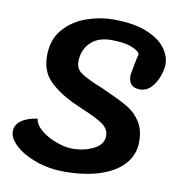

<svg xmlns="http://www.w3.org/2000/svg" viewBox="-78 -729 784 830"><g transform="rotate(10 314.0 -314.5)"><path d="M361 -568Q302 -568 269 -535Q236 -502 236 -452Q236 -421 258.5 -404.5Q281 -388 328 -368L364 -353L394 -339Q448 -315 479.5 -295.5Q511 -276 533 -242Q555 -208 555 -155Q555 -98 517.5 -56.5Q480 -15 413 6.5Q346 28 257 28Q191 28 133.5 7.5Q76 -13 42.5 -44Q9 -75 9 -105Q9 -134 34 -152.5Q59 -171 105 -178Q110 -149 139 -126Q168 -103 206.5 -89.5Q245 -76 274 -76Q327 -76 368.5 -97Q410 -118 410 -155Q410 -186 380.5 -206.5Q351 -227 292 -251L239 -275Q174 -307 136 -347Q98 -387 98 -453Q98 -526 139 -571.5Q180 -617 238.5 -637Q297 -657 353 -657Q442 -657 499.5 -634Q557 -611 583 -576Q609 -541 609 -504Q609 -483 598.5 -453Q588 -423 567.5 -401Q547 -379 518 -379Q468 -379 468 -431Q470 -447 477 -483.5Q484 -520 487 -527Q482 -543 448.5 -555.5Q415 -568 361 -568Z"/></g></svg>

Font: Sriracha
Style: Regular
Weight: 400
Designer: Suppakit Chalermlarp
Version: Version 1.002g